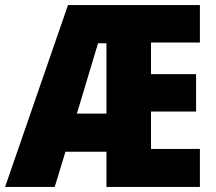

<svg xmlns="http://www.w3.org/2000/svg" viewBox="-25 -734 848 754"><path d="M760 0H393V-138H232L190 0H-5L242 -714H760V-567H568V-443H745V-296H568V-149H760ZM277 -288H393V-564H360Z"/></svg>

Font: Noto Sans Tamil Condensed Black
Style: Regular
Weight: 900
Width: 3
Designer: Jelle Bosma - Monotype Design Team
Foundry: Monotype Imaging Inc.
Version: Version 2.004; ttfautohint (v1.8.4.7-5d5b)